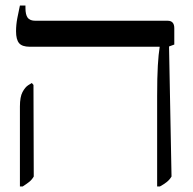

<svg xmlns="http://www.w3.org/2000/svg" viewBox="-20 -667 699 694"><path d="M548 7V-319Q548 -388 550.5 -430Q553 -472 557 -496V-498H88Q60 -498 49 -511Q38 -524 38 -554Q38 -577 42.5 -601Q47 -625 52 -647H72V-638Q72 -614 80 -603Q88 -592 108 -592H586Q610 -592 610 -565V-506L591 -499L600 -29Q593 -17 582 -8.5Q571 0 558 7ZM52 7V-282Q52 -317 61.5 -334.5Q71 -352 82 -359L95 -367L101 -360L102 -29Q95 -17 85.5 -9.5Q76 -2 62 7Z"/></svg>

Font: Noto Serif Hebrew ExtraCondensed Medium
Style: Regular
Weight: 500
Width: 2
Designer: Monotype Design Team
Foundry: Monotype Imaging Inc.
Version: Version 2.004; ttfautohint (v1.8.4.7-5d5b)